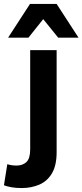

<svg xmlns="http://www.w3.org/2000/svg" viewBox="-86 -754 418 973"><path d="M201 -500V17Q201 84 177.5 124Q154 164 113.5 181.5Q73 199 24 199Q-5 199 -27.5 195Q-50 191 -66 185L-49 78Q-40 81 -28.5 83Q-17 85 -2 85Q29 85 48 67Q67 49 67 3V-500ZM312 -563H209L133 -657L58 -563H-45L66 -734H201Z"/></svg>

Font: Prodigy Sans SemiBold
Style: Regular
Weight: 600
Designer: Wei Huang
Foundry: Wei Huang
Version: Version 1.003; ttfautohint (v1.8.3)